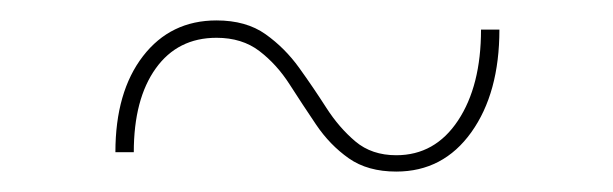

<svg xmlns="http://www.w3.org/2000/svg" viewBox="-20 -341 600 188"><path d="M368 -173Q340 -173 321.5 -186Q303 -199 289.5 -219Q276 -239 263.5 -258.5Q251 -278 234 -291Q217 -304 192 -304Q154 -304 132.5 -274Q111 -244 111 -192H93Q93 -251 120 -286Q147 -321 192 -321Q221 -321 240 -307.5Q259 -294 273 -274.5Q287 -255 299.5 -235.5Q312 -216 328 -202.5Q344 -189 368 -189Q406 -189 428.5 -223Q451 -257 451 -312H469Q469 -250 441.5 -211.5Q414 -173 368 -173Z"/></svg>

Font: Hanken Grotesk Thin
Style: Italic
Weight: 250
Italic angle: -8°
Designer: Alfredo Marco Pradil
Foundry: Hanken Design Co.
Version: Version 3.013